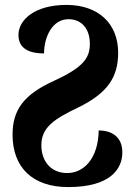

<svg xmlns="http://www.w3.org/2000/svg" viewBox="-20 -747 546 780"><path d="M257 13C429 13 477 -61 477 -128C477 -192 433 -217 381 -217C379 -102 320 -44 253 -44C186 -44 148 -93 148 -157C148 -230 201 -264 297 -310C418 -369 460 -434 460 -533C460 -650 381 -727 250 -727C119 -727 55 -665 55 -605C55 -559 85 -530 159 -530C159 -599 194 -669 258 -669C311 -669 345 -631 345 -569C345 -511 318 -473 198 -418C75 -362 31 -299 31 -200C31 -67 112 13 257 13Z"/></svg>

Font: Noto Serif Georgian Condensed Bold
Style: Regular
Weight: 700
Width: 3
Designer: Monotype Design Team, Akaki Razmadze
Foundry: Google LLC
Version: Version 2.003